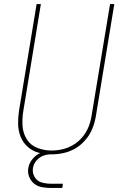

<svg xmlns="http://www.w3.org/2000/svg" viewBox="-20 -755 616 949"><path d="M234 8Q265 8 296 1Q327 -6 355 -23Q383 -40 404.5 -66Q426 -92 437.5 -121.5Q449 -151 454 -182L545 -735H524L433 -185Q429 -157 418.5 -130Q408 -103 389 -79.5Q370 -56 344 -40Q318 -24 290 -17.5Q262 -11 234 -11Q198 -11 164.5 -24Q131 -37 112.5 -66.5Q94 -96 91.5 -132.5Q89 -169 95 -205L182 -735H161L74 -208Q69 -175 69.5 -142.5Q70 -110 81.5 -80.5Q93 -51 116 -30Q139 -9 170 -0.5Q201 8 234 8ZM231 174H288L291 153H231Q207 153 185 146.5Q163 140 151 119.5Q139 99 143 75Q146 56 159.5 39.5Q173 23 192 15.5Q211 8 230 8V-10Q206 -10 182 0Q158 10 141 30.5Q124 51 120 75Q116 98 124 118.5Q132 139 148.5 152.5Q165 166 187 170Q209 174 231 174Z"/></svg>

Font: Iosevka Sparkle Thin
Style: Italic
Weight: 100
Italic angle: -9°
Designer: Belleve Invis
Foundry: Belleve Invis
Version: Version 4.5.0; ttfautohint (v1.8.3)